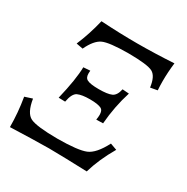

<svg xmlns="http://www.w3.org/2000/svg" viewBox="-160 -836 954 978"><g transform="rotate(30 317.0 -347.0)"><path d="M544.4 -527.8Q536.6 -589.8 506.1 -606.7Q475.6 -623.5 362.3 -624Q249.5 -623.5 213.1 -606.7Q176.8 -589.8 147.5 -527.8L108.4 -535.2Q141.1 -611.8 161.1 -696.8Q272.5 -689.9 374.5 -689.9Q476.1 -689.9 590.3 -696.8Q583.5 -641.1 583.5 -588.9Q583.5 -561.5 585.4 -535.2ZM478.5 3.4Q348.1 -1.5 253.9 -2.4Q159.2 -1.5 26.9 3.4Q26.9 -80.1 12.2 -167L56.2 -181.2Q68.4 -103 105.7 -85Q143.1 -66.9 265.1 -66.4Q386.7 -66.9 430.4 -85Q474.1 -103 514.6 -181.2L553.7 -167Q502.9 -80.1 478.5 3.4ZM388.7 -249.5Q391.6 -266.1 391.6 -278.3Q391.6 -304.7 377.9 -312.5Q357.9 -323.2 310.1 -323.2Q262.7 -323.2 238.8 -312.3Q214.8 -301.3 205.6 -249.5L167 -250.5Q197.3 -376.5 198.2 -447.3L237.8 -450.2L236.8 -434.6Q236.8 -408.2 252 -400.4Q271 -390.1 321.8 -390.1Q373 -390.1 396.2 -400.4Q419.4 -410.6 427.7 -450.2L466.3 -447.3Q436.5 -353.5 428.2 -250.5Z"/></g></svg>

Font: Kelvinch
Style: Italic
Weight: 400
Italic angle: -10°
Designer: Paul James Miller
Foundry: High-Logic / Made with FontCreator
Version: Version 3.40;July 22, 2017;FontCreator 11.0.0.2388 64-bit